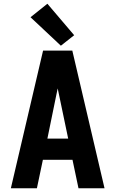

<svg xmlns="http://www.w3.org/2000/svg" viewBox="-20 -1005 616 1025"><path d="M38 0H177L209 -152H367L399 0H538L366 -735H210ZM233 -265 279 -490Q284 -513 288 -533Q292 -513 297 -490L344 -265ZM305 -761 376 -817 233 -985 143 -913Z"/></svg>

Font: Iosevka Sparkle Extrabold
Style: Regular
Weight: 800
Designer: Belleve Invis
Foundry: Belleve Invis
Version: Version 4.5.0; ttfautohint (v1.8.3)